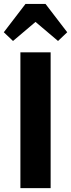

<svg xmlns="http://www.w3.org/2000/svg" viewBox="-46 -970 367 990"><path d="M59.2 0V-700H215.1V0ZM21.1 -758.7 -26.4 -803.7 85.4 -949.6H188.8L300.6 -803.7L253.2 -758.7L137.1 -857Z"/></svg>

Font: Sutasoma
Style: Regular
Weight: 400
Designer: Izhar Fathurrohim, Akbar Rohmanto, Arusyal Khofiqoini
Foundry: Kiwari Kolektiv
Version: Version 1.102